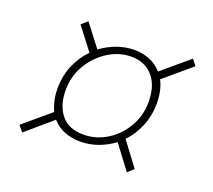

<svg xmlns="http://www.w3.org/2000/svg" viewBox="-88 -677 777 700"><g transform="rotate(20 300.0 -327.0)"><path d="M57 -97 38 -120 141 -207Q133 -224 128 -245.5Q123 -267 123 -292Q123 -341 140.5 -382.5Q158 -424 188 -454L122 -540L145 -561L211 -475Q239 -496 272 -508Q305 -520 341 -520Q370 -520 398 -509Q426 -498 446 -475L550 -563L568 -540L463 -451Q482 -415 482 -364Q482 -317 465 -275.5Q448 -234 419 -204L488 -112L465 -91L396 -183Q368 -162 335 -150Q302 -138 264 -138Q234 -138 205.5 -149Q177 -160 157 -183ZM269 -166Q316 -166 357.5 -191Q399 -216 425.5 -260Q452 -304 452 -360Q452 -422 421 -457.5Q390 -493 337 -493Q291 -493 249 -467Q207 -441 180 -396.5Q153 -352 153 -296Q153 -238 182 -202Q211 -166 269 -166Z"/></g></svg>

Font: SourceCodeVF
Style: Italic
Weight: 200
Italic angle: -11°
Monospace: yes
Designer: Paul D. Hunt, Teo Tuominen
Foundry: Adobe
Version: Version 1.026;hotconv 1.1.0;makeotfexe 2.6.0